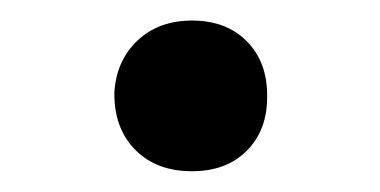

<svg xmlns="http://www.w3.org/2000/svg" viewBox="-20 -161 368 186"><path d="M238.8 -68.8Q238.8 -67.9 238.8 -66.9Q238.8 -34.7 219 -14.9Q199.2 4.9 166 4.9Q131.8 4.9 111.3 -15.6Q90.8 -36.1 90.8 -69.8V-71.8Q92.8 -102.5 113.3 -121.8Q133.8 -141.1 166 -141.1Q199.2 -141.1 219 -121.1Q238.8 -101.1 238.8 -68.8Z"/></svg>

Font: Tajawal
Style: Bold
Weight: 700
Designer: Boutros Fonts
Foundry: Created by Boutros International 2017
Version: Version 1.700